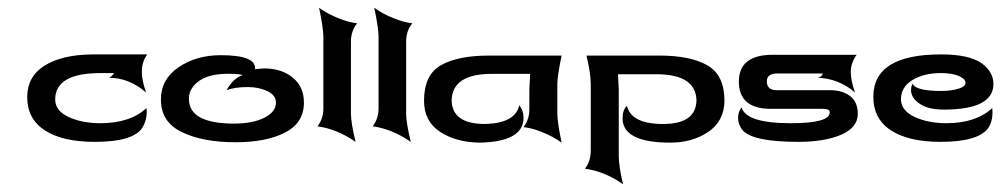

<svg xmlns="http://www.w3.org/2000/svg" viewBox="-20 -365 2576 494"><path d="M216 -225H359Q345 -207 345 -180Q345 -157 356 -127Q312 -165 260 -165Q264 -166 268 -170Q272 -174 273 -177H239Q122 -177 122 -109Q122 -80 156.5 -64Q191 -48 238 -48Q315 -48 357 -87Q360 -59 346 -36Q322 0 224 0Q141 0 95.5 -29.5Q50 -59 50 -115Q50 -168 94.5 -196Q139 -224 216 -225Z M394 -109Q394 -161 439.5 -192Q485 -223 548 -223Q594 -223 616 -214Q638 -205 636 -187Q658 -189 659 -189Q704 -189 733 -165.5Q762 -142 762 -101Q762 -49 713.5 -24Q665 1 586 1Q502 1 448 -25Q394 -51 394 -109ZM563 -133Q580 -164 605 -172Q586 -176 560 -175Q515 -174 490.5 -155.5Q466 -137 466 -111Q466 -47 582 -47Q630 -47 660 -62Q690 -77 690 -101Q690 -120 668 -130.5Q646 -141 618 -141Q584 -141 563 -133Z M812 -86V-271Q812 -292 801 -345Q823 -329 851 -318Q875 -308 899 -305Q883 -286 883 -258V-73Q883 -48 895 0Q847 -33 797 -40Q812 -60 812 -86Z M954 -86V-271Q954 -292 943 -345Q965 -329 993 -318Q1017 -308 1041 -305Q1025 -286 1025 -258V-73Q1025 -48 1037 0Q989 -33 939 -40Q954 -60 954 -86Z M1414 -149V-72Q1414 -51 1425 2Q1403 -14 1375 -25Q1351 -35 1327 -38Q1342 -58 1342 -83V-136L1344 -175H1246Q1143 -175 1142 -106Q1144 -46 1228 -46Q1306 -48 1316 -94Q1327 -81 1327 -62Q1327 0 1213 2Q1153 1 1112 -26Q1071 -53 1071 -106Q1071 -173 1115 -197.5Q1159 -222 1238 -222H1425Q1414 -169 1414 -149Z M1500 -148V22Q1500 50 1485 69Q1536 76 1583 109Q1572 63 1572 36V-135L1570 -174H1668Q1771 -174 1772 -106Q1770 -46 1686 -46Q1604 -46 1593 -93Q1582 -82 1582 -62Q1582 -52 1583 -49Q1594 2 1705 2Q1761 2 1802 -25.5Q1843 -53 1844 -105Q1844 -172 1800 -197Q1756 -222 1677 -222H1489Q1500 -176 1500 -148Z M2021 -176H2097Q2095 -167 2084 -165Q2138 -163 2180 -127Q2169 -157 2169 -180Q2169 -203 2184 -224H1968Q1881 -224 1881 -155Q1881 -87 1959 -85H2093H2097Q2115 -85 2115 -76Q2115 -48 2015 -48Q1899 -48 1888 -89Q1879 -77 1879 -62Q1879 -46 1889 -32Q1913 0 2034 0Q2102 0 2144.5 -18.5Q2187 -37 2187 -72Q2187 -103 2167 -118Q2147 -133 2115 -133H1978Q1953 -133 1953 -156Q1953 -176 1981 -176Z M2298 -109Q2298 -141 2327.5 -159Q2357 -177 2401 -177Q2428 -177 2446 -170Q2464 -162 2464 -153Q2465 -148 2460.5 -144Q2456 -140 2447 -137Q2427 -131 2402 -131Q2335 -131 2328 -150Q2324 -143 2324 -132Q2325 -112 2347 -97.5Q2369 -83 2408 -83Q2536 -83 2536 -149Q2536 -180 2506 -202Q2474 -225 2401 -225Q2227 -225 2227 -116Q2227 -59 2272.5 -29.5Q2318 0 2400 0Q2497 0 2523 -36Q2536 -56 2533 -87Q2491 -48 2415 -48Q2368 -48 2333.5 -64Q2299 -80 2298 -109Z"/></svg>

Font: RIT Indira
Style: Bold
Weight: 700
Designer: Sudheer S
Version: 0.9